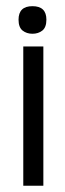

<svg xmlns="http://www.w3.org/2000/svg" viewBox="-20 -592 207 612"><path d="M127.9 -529.3Q127.9 -504.9 115 -494.6Q102.1 -484.4 83.5 -484.4Q64.9 -484.4 52 -494.6Q39.1 -504.9 39.1 -529.3Q39.1 -572.3 83.5 -572.3Q127.9 -572.3 127.9 -529.3ZM118.2 0H54.2V-443.8H118.2Z"/></svg>

Font: Meera
Style: Regular
Weight: 400
Designer: Hussain KH and Suresh P for Swathanthra Malayalam Computing (SMC)
Version: Version 7.0.0+20221109